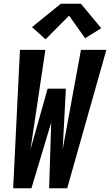

<svg xmlns="http://www.w3.org/2000/svg" viewBox="-20 -1000 585 1020"><path d="M50 0 86 -735H221L142 -206L233 -529H330L313 -206L410 -735H545L337 0H241L252 -349L147 0ZM222 -791 150 -856 303 -980H410L518 -850L432 -797L347 -917Z"/></svg>

Font: Iosevka SS04 Heavy Oblique
Style: Regular
Weight: 900
Italic angle: -9°
Monospace: yes
Designer: Belleve Invis
Foundry: Belleve Invis
Version: Version 19.0.0; ttfautohint (v1.8.4)